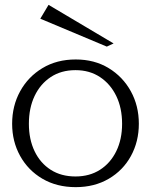

<svg xmlns="http://www.w3.org/2000/svg" viewBox="-20 -757 618 791"><path d="M292 14Q214 14 155 -20.5Q96 -55 63 -114.5Q30 -174 30 -247Q30 -321 63 -381Q96 -441 155 -476.5Q214 -512 292 -512Q369 -512 427.5 -476.5Q486 -441 519 -381Q552 -321 552 -247Q552 -174 519.5 -114.5Q487 -55 428 -20.5Q369 14 292 14ZM291 -30Q349 -30 392 -57.5Q435 -85 459 -134Q483 -183 483 -247Q483 -312 459 -361.5Q435 -411 392 -439.5Q349 -468 291 -468Q232 -468 189 -439.5Q146 -411 122.5 -361.5Q99 -312 99 -247Q99 -183 122.5 -134Q146 -85 189 -57.5Q232 -30 291 -30ZM420 -565 146 -680 180 -737 448 -578Z"/></svg>

Font: Panamera
Style: Regular
Weight: 400
Designer: Bastien Sozeau
Foundry: NBR — Bastien Sozeau
Version: Version 3.002; ttfautohint (v1.8.4.7-5d5b);gftools[0.9.33]